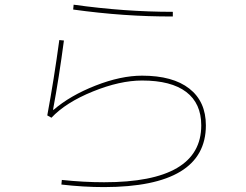

<svg xmlns="http://www.w3.org/2000/svg" viewBox="-20 -760 1040 811"><path d="M204.1 -296.9 206.1 -295.9Q276.4 -356.4 383.3 -398.4Q490.2 -440.4 580.1 -440.4Q710 -440.4 779.8 -385.7Q849.6 -331.1 849.6 -230.5Q849.6 29.3 419.9 30.3Q333 30.3 239.3 19.5L241.2 0Q334 9.8 419.9 9.8Q830.1 9.8 830.1 -230.5Q830.1 -323.2 766.6 -371.6Q703.1 -419.9 580.1 -419.9Q486.3 -419.9 372.1 -373.5Q257.8 -327.1 197.3 -262.7L179.7 -272.5Q208 -424.8 230.5 -590.8L250 -588.9Q229.5 -433.6 204.1 -296.9ZM289.1 -719.7 291 -740.2Q506.8 -710 710 -710V-690.4Q505.9 -689.5 289.1 -719.7Z"/></svg>

Font: Mgen+ 1mn thin
Style: Regular
Weight: 100
Designer: [Source Han Sans]
Ryoko NISHIZUKA  (kana & ideographs); Paul D. Hunt (Latin, Greek & Cyrillic); Wenlong ZHANG  (bopomofo
Version: Version 1.059.20150602